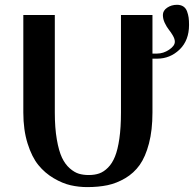

<svg xmlns="http://www.w3.org/2000/svg" viewBox="-20 -762 800 792"><path d="M479 -700.2H608.9V-541H627.9Q653.8 -541 677.5 -556.9Q701.2 -572.8 701.2 -589.8Q701.2 -601.1 693.4 -614.7Q685.5 -628.4 676.5 -639.6Q667.5 -650.9 659.7 -667.2Q651.9 -683.6 651.9 -700.2Q651.9 -718.3 669.4 -730.2Q687 -742.2 710 -742.2Q725.6 -742.2 736.1 -735.4Q746.6 -728.5 751.5 -715.3Q756.3 -702.1 758.1 -689.5Q759.8 -676.8 759.8 -659.2Q759.8 -595.2 720.7 -557.6Q681.6 -520 627.9 -520H608.9V-297.9Q608.9 -225.1 594.5 -170.2Q580.1 -115.2 556.2 -81.5Q532.2 -47.9 496.6 -26.9Q460.9 -5.9 423.3 2Q385.7 9.8 339.8 9.8Q305.2 9.8 271.5 2.2Q237.8 -5.4 201.4 -26.9Q165 -48.3 138.2 -81.3Q111.3 -114.3 93.8 -170.2Q76.2 -226.1 76.2 -297.9V-700.2H206.1V-297.9Q206.1 -234.4 214.4 -186.8Q222.7 -139.2 235.6 -111.8Q248.5 -84.5 267.8 -67.6Q287.1 -50.8 305.4 -45.4Q323.7 -40 346.2 -40Q370.6 -40 389.4 -46.6Q408.2 -53.2 425.5 -70.6Q442.9 -87.9 454.3 -116.2Q465.8 -144.5 472.4 -190.4Q479 -236.3 479 -297.9Z"/></svg>

Font: Pfennig
Style: Bold
Weight: 700
Version: Version 20120410 ; ttfautohint (v0.8)